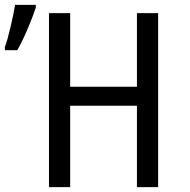

<svg xmlns="http://www.w3.org/2000/svg" viewBox="-35 -768 778 788"><path d="M36 -562Q58 -601 79.5 -652Q101 -703 112 -737V-748H27Q22 -717 9 -660.5Q-4 -604 -15 -575V-562ZM614 -714H527V-412H253V-714H166V0H253V-334H527V0H614Z"/></svg>

Font: Noto Sans Display SemiCondensed
Style: Regular
Weight: 400
Width: 4
Designer: Monotype Design team
Foundry: Monotype Imaging Inc.
Version: 1.000